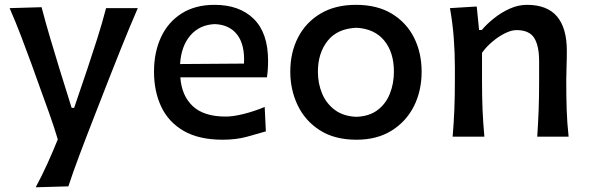

<svg xmlns="http://www.w3.org/2000/svg" viewBox="-20 -568 2448 798"><path d="M128.4 210.4Q154.8 161.1 177.5 111.1Q200.2 61 220.2 11.2Q204.1 -42.5 184.8 -96.7Q165.5 -150.9 146.5 -202.6L111.8 -299.3Q90.8 -356.9 67.9 -417Q44.9 -477.1 20 -534.2L152.8 -538.1Q169.9 -472.7 188.5 -410.2Q207 -347.7 227.1 -282.2L277.8 -119.6H288.1L343.3 -282.2Q364.7 -346.2 384.5 -408.4Q404.3 -470.7 420.9 -534.2H552.7Q533.7 -490.7 517.1 -450.4Q500.5 -410.2 481.2 -362.3Q461.9 -314.5 435.5 -247.1L377 -97.2Q336.9 5.4 310.1 76.9Q283.2 148.4 264.2 206.5Z M905.8 12.7Q807.1 12.7 743.9 -23.7Q680.7 -60.1 650.4 -124Q620.1 -188 620.1 -270Q620.1 -351.1 649.4 -413.8Q678.7 -476.6 735.1 -512.2Q791.5 -547.9 871.6 -547.9Q975.6 -547.9 1034.9 -489.3Q1094.2 -430.7 1094.2 -315.4Q1094.2 -276.4 1089.4 -246.6H729.5Q734.9 -170.4 781 -127Q827.1 -83.5 918.5 -83.5Q949.7 -83.5 994.1 -94.7Q1038.6 -106 1080.1 -123.5L1085 -22Q1052.2 -12.2 1006.8 0.2Q961.4 12.7 905.8 12.7ZM994.1 -303.7Q998 -381.8 966.1 -423.6Q934.1 -465.3 873 -467.8Q809.6 -465.3 771.2 -420.7Q732.9 -376 728.5 -301.8Z M1461.9 12.7Q1370.1 12.7 1308.8 -26.9Q1247.6 -66.4 1217 -130.9Q1186.5 -195.3 1186.5 -270Q1186.5 -350.1 1219 -412.8Q1251.5 -475.6 1312.5 -511.7Q1373.5 -547.9 1459.5 -547.9Q1547.9 -547.9 1608.6 -511Q1669.4 -474.1 1700.9 -411.4Q1732.4 -348.6 1732.4 -270Q1732.4 -189.9 1700 -126Q1667.5 -62 1606.9 -24.7Q1546.4 12.7 1461.9 12.7ZM1461.4 -82.5Q1514.6 -84.5 1549.1 -110.4Q1583.5 -136.2 1600.3 -178.5Q1617.2 -220.7 1617.2 -270Q1617.2 -350.6 1576.7 -399.7Q1536.1 -448.7 1461.4 -452.6Q1381.8 -449.2 1341.6 -398.2Q1301.3 -347.2 1301.3 -270Q1301.3 -221.2 1318.8 -179.2Q1336.4 -137.2 1372.1 -110.8Q1407.7 -84.5 1461.4 -82.5Z M1861.3 0Q1866.2 -58.6 1868.4 -113.3Q1870.6 -168 1870.6 -234.4V-287.6Q1870.6 -347.2 1866 -409.7Q1861.3 -472.2 1850.1 -534.2L1961.4 -541L1971.2 -443.4H1982.4Q2003.4 -468.3 2033.7 -492.4Q2064 -516.6 2099.1 -532.2Q2134.3 -547.9 2169.9 -547.9Q2254.4 -547.9 2295.2 -499.5Q2335.9 -451.2 2335.9 -356.9Q2335.9 -322.3 2334.7 -290.8Q2333.5 -259.3 2333.5 -234.4Q2333.5 -168 2335.2 -113.3Q2336.9 -58.6 2343.3 0H2212.9Q2216.8 -58.6 2218.8 -112.5Q2220.7 -166.5 2220.7 -228.5V-313.5Q2220.7 -377.9 2200.2 -410.4Q2179.7 -442.9 2126.5 -442.9Q2106 -442.9 2079.8 -430.2Q2053.7 -417.5 2028.1 -396.2Q2002.4 -375 1983.4 -348.6V-228.5Q1983.4 -166.5 1985.6 -112.5Q1987.8 -58.6 1993.2 0Z"/></svg>

Font: Pinar DS4-Medium
Style: Regular
Weight: 500
Designer: Amin Abedi
Version: Version 2.000